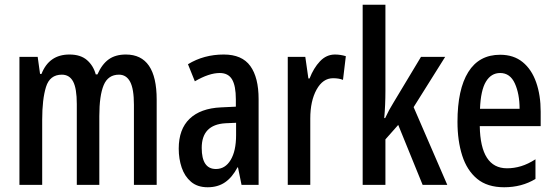

<svg xmlns="http://www.w3.org/2000/svg" viewBox="-20 -780 2339 810"><path d="M511 -550Q641 -550 641 -360V0H545V-338Q545 -405 529 -435Q513 -465 482 -465Q436 -465 417.5 -421Q399 -377 399 -290V0H304V-341Q304 -407 288.5 -436Q273 -465 241 -465Q190 -465 174 -413Q158 -361 158 -275V0H62V-540H139L149 -468H155Q187 -550 273 -550Q320 -550 347 -526.5Q374 -503 384 -466H391Q410 -509 438.5 -529.5Q467 -550 511 -550Z M924 -550Q1001 -550 1036 -501.5Q1071 -453 1071 -362V0H999L984 -74H982Q960 -32 929.5 -11Q899 10 856 10Q813 10 786 -13Q759 -36 746.5 -73Q734 -110 734 -153Q734 -235 780 -279Q826 -323 912 -327L975 -330V-361Q975 -418 959 -445Q943 -472 907 -472Q862 -472 802 -437L773 -509Q840 -550 924 -550ZM931 -260Q831 -254 831 -156Q831 -67 891 -67Q930 -67 953 -105Q976 -143 976 -210V-262Z M1393 -550Q1416 -550 1439 -543L1427 -443Q1410 -450 1385 -450Q1342 -450 1315.5 -402Q1289 -354 1289 -280V0H1194V-540H1268L1281 -449H1286Q1303 -493 1330 -521.5Q1357 -550 1393 -550Z M1606 -397Q1606 -337 1601 -282H1605Q1621 -317 1640 -347L1756 -540H1858L1725 -328L1867 0H1763L1660 -253L1606 -192V0H1510V-760H1606Z M2090 -549Q2147 -549 2185 -518Q2223 -487 2242 -432.5Q2261 -378 2261 -309V-248H2004Q2007 -70 2119 -70Q2149 -70 2178.5 -79Q2208 -88 2239 -108V-25Q2181 10 2107 10Q2036 10 1993 -25.5Q1950 -61 1930 -123.5Q1910 -186 1910 -266Q1910 -403 1955.5 -476Q2001 -549 2090 -549ZM2090 -472Q2052 -472 2030 -435.5Q2008 -399 2005 -321H2172Q2172 -384 2152 -428Q2132 -472 2090 -472Z"/></svg>

Font: Noto Sans ExtraCondensed Medium
Style: Regular
Weight: 500
Width: 2
Designer: Monotype Design Team
Foundry: Monotype Imaging Inc.
Version: Version 2.013; ttfautohint (v1.8.4.7-5d5b)